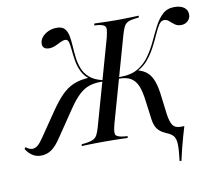

<svg xmlns="http://www.w3.org/2000/svg" viewBox="-130 -677 1054 925"><g transform="rotate(-10 397.0 -214.5)"><path d="M675.8 153.2Q682.3 99.2 681.5 71.8Q680.6 44.4 669.8 31Q658.9 17.7 635.5 8.9Q616.9 0.8 604.8 -9.7Q592.7 -20.2 586.3 -34.7Q579.8 -49.2 577.4 -66.9L564.5 -164.5Q558.9 -209.7 547.2 -236.7Q535.5 -263.7 514.1 -276.2Q492.7 -288.7 456.5 -288.7H427.4L429 -296H464.5Q517.7 -296 552 -316.5Q586.3 -337.1 608.9 -369.8Q631.5 -402.4 648.4 -439.1Q665.3 -475.8 682.3 -508.5Q699.2 -541.1 721.8 -561.7Q744.4 -582.3 779 -582.3Q808.9 -582.3 826.2 -569.8Q843.5 -557.3 843.5 -534.7Q843.5 -516.1 830.2 -503.6Q816.9 -491.1 797.6 -491.1Q779 -491.1 766.5 -500.4Q754 -509.7 743.5 -519.4Q733.1 -529 719.4 -529Q704.8 -529 693.5 -511.7Q682.3 -494.4 670.2 -466.9Q658.1 -439.5 642.3 -409.3Q626.6 -379 604.4 -352Q582.3 -325 550 -308.9L550.8 -312.9Q582.3 -304.8 600.4 -287.5Q618.5 -270.2 628.6 -240.7Q638.7 -211.3 643.5 -165.3L654 -80.6Q659.7 -41.9 671 -25.4Q682.3 -8.9 708.9 -8.9H727.4Q721.8 9.7 713.3 39.1Q704.8 68.5 697.2 99.2Q689.5 129.8 684.7 153.2ZM22.6 11.3Q0.8 11.3 -17.3 0Q-35.5 -11.3 -50 -33.9L-43.5 -41.9Q-27.4 -28.2 -12.1 -28.2Q1.6 -28.2 14.5 -38.7Q27.4 -49.2 46 -77.4L122.6 -189.5Q152.4 -233.1 179 -260.5Q205.6 -287.9 237.5 -302Q269.4 -316.1 315.3 -318.5L321.8 -310.5Q294.4 -329 281.5 -355.2Q268.5 -381.5 263.7 -409.7Q258.9 -437.9 256.9 -462.5Q254.8 -487.1 250.8 -502.4Q246.8 -517.7 233.9 -517.7Q224.2 -517.7 210.9 -511.3Q197.6 -504.8 182.7 -498Q167.7 -491.1 151.6 -491.1Q136.3 -491.1 127.8 -498Q119.4 -504.8 119.4 -518.5Q119.4 -535.5 131 -550Q142.7 -564.5 162.1 -573.4Q181.5 -582.3 203.2 -582.3Q229.8 -582.3 241.9 -569Q254 -555.6 258.5 -533.5Q262.9 -511.3 264.5 -483.5Q266.1 -455.6 269.4 -427Q272.6 -398.4 282.7 -371.8Q292.7 -345.2 314.9 -325.4Q337.1 -305.6 375.8 -296H396.8L394.4 -288.7H366.9Q335.5 -288.7 310.5 -280.2Q285.5 -271.8 261.3 -249.6Q237.1 -227.4 208.9 -185.5L122.6 -58.1Q97.6 -20.2 74.6 -4.4Q51.6 11.3 22.6 11.3ZM335.5 -2.4Q312.1 -2.4 290.7 -2Q269.4 -1.6 252 -1.2Q234.7 -0.8 223.4 0L225.8 -8.9L243.5 -10.5Q267.7 -13.7 281 -19.8Q294.4 -25.8 301.6 -39.1Q308.9 -52.4 316.1 -78.2L433.1 -492.7Q439.5 -518.5 440.3 -531.9Q441.1 -545.2 432.3 -551.6Q423.4 -558.1 401.6 -560.5L383.9 -562.1L386.3 -571Q398.4 -571 414.5 -570.2Q430.6 -569.4 451.6 -569Q472.6 -568.5 496 -568.5H493.5H496Q519.4 -568.5 539.1 -569Q558.9 -569.4 575.8 -570.2Q592.7 -571 604 -571L601.6 -562.1L585.5 -560.5Q562.1 -558.1 549.2 -552Q536.3 -546 529 -532.3Q521.8 -518.5 514.5 -492.7L397.6 -78.2Q387.1 -39.5 391.9 -27Q396.8 -14.5 430.6 -10.5L450 -8.9L448.4 0Q436.3 -0.8 419 -1.2Q401.6 -1.6 380.6 -2Q359.7 -2.4 334.7 -2.4H335.5Z"/></g></svg>

Font: Playfair 144pt SemiCondensed
Style: Italic
Weight: 400
Width: 4
Italic angle: -15.6°
Designer: Claus Eggers Sørensen
Foundry: Claus Eggers Sørensen
Version: Version 2.203